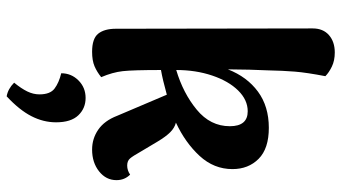

<svg xmlns="http://www.w3.org/2000/svg" viewBox="-250 -524 1050 591"><g transform="rotate(90 275.5 -228.0)"><path d="M534 -61Q534 -29 507 -7.5Q480 14 440 14Q406 14 378.5 -5Q351 -24 336 -63L271 -216Q224 -203 195 -198Q195 -112 198.5 -80.5Q202 -49 217 -14Q201 -1 183.5 6.5Q166 14 139 14Q98 14 83 -5Q68 -24 68 -59L67 -665Q67 -697 87.5 -715Q108 -733 141 -733Q166 -733 184.5 -724Q203 -715 214 -704Q203 -647 200 -610.5Q197 -574 196 -525L194 -470L193 -404Q216 -463 261.5 -496.5Q307 -530 373 -530Q437 -530 468.5 -498.5Q500 -467 500 -418Q500 -361 459.5 -317Q419 -273 357 -244Q373 -240 386.5 -226.5Q400 -213 415 -188L446 -136Q460 -111 467.5 -102.5Q475 -94 489 -94Q504 -94 517 -103Q534 -86 534 -61ZM368 -410Q368 -465 322 -465Q287 -465 258 -435.5Q229 -406 212 -355.5Q195 -305 195 -245Q266 -266 317 -308Q368 -350 368 -410ZM234 254Q252 232 261 213.5Q270 195 270 176Q270 143 252 129.5Q234 116 205 109Q205 78 227 56Q249 34 281 34Q313 34 334.5 56.5Q356 79 356 125Q356 164 337 201Q318 238 276 277Q253 273 234 254Z"/></g></svg>

Font: Arima Madurai Black
Style: Regular
Weight: 900
Designer: Joana Correia and Natanael Gama
Foundry: NDISCOVER
Version: Version 1.020